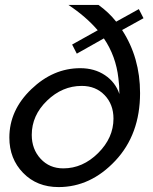

<svg xmlns="http://www.w3.org/2000/svg" viewBox="-20 -750 623 780"><path d="M563 -676 476 -628Q549 -516 549 -372Q549 -204 448.5 -97Q348 10 218 10Q130 10 74 -47.5Q18 -105 18 -191Q18 -302 107 -387.5Q196 -473 306 -473Q364 -473 406.5 -444.5Q449 -416 465 -368Q465 -404 461 -432Q451 -522 402 -594L292 -532L273 -569L377 -627Q330 -682 258 -730H380Q421 -701 452 -662L544 -713ZM237 -66Q316 -66 378.5 -128Q441 -190 441 -268Q441 -326 405 -363.5Q369 -401 312 -401Q233 -401 171 -341Q109 -281 109 -202Q109 -144 145 -105Q181 -66 237 -66Z"/></svg>

Font: Raleway-v4020 Medium
Style: Italic
Weight: 500
Italic angle: -12°
Designer: Matt McInerney, Pablo Impallari, Rodrigo Fuenzalida
Foundry: Matt McInerney, Pablo Impallari, Rodrigo Fuenzalida
Version: Version 4.020;PS 004.020;hotconv 1.0.88;makeotf.lib2.5.64775